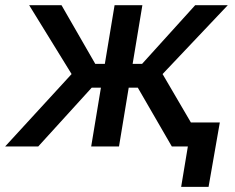

<svg xmlns="http://www.w3.org/2000/svg" viewBox="-37 -566 909 742"><path d="M-17.1 0 239.7 -279.8 75.7 -545.9H200.7L331.1 -319.3H368.2L405.8 -545.9H513.2L475.6 -319.3H512.2L717.3 -545.9H843.3L591.3 -279.8L754.9 0H627L495.6 -227.1H460.4L422.9 0H315.4L353 -227.1H317.4L110.8 0ZM663.1 156.2 689 0H650.4L665.5 -92.8H812.5L769 156.2Z"/></svg>

Font: Inter Medium
Style: Italic
Weight: 500
Italic angle: -9.3988°
Designer: Rasmus Andersson
Foundry: rsms
Version: Version 4.001;git-66647c0bb